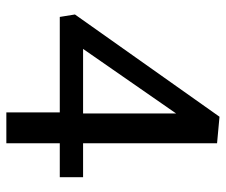

<svg xmlns="http://www.w3.org/2000/svg" viewBox="-72 -622 695 590"><g transform="rotate(90 275.0 -327.5)"><path d="M325.8 -164.2V0H420.8V-164.2H525V-235.8H420.8V-647.5L339.2 -655L25 -210.8L32.5 -164.2ZM329.2 -235.8H130.8L329.2 -521.7Z"/></g></svg>

Font: Boon Medium
Style: Regular
Weight: 500
Designer: Sungsit Sawaiwan
Foundry: FontUni
Version: Version 2.0